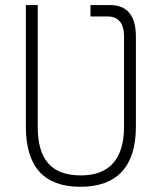

<svg xmlns="http://www.w3.org/2000/svg" viewBox="-20 -713 626 743"><path d="M330.1 -693.4V-649.4H395.5C438.5 -649.4 460 -623.5 460 -571.3V-222.7C460 -97.7 403.3 -34.2 293 -34.2C177.2 -34.2 126 -97.7 126 -222.7V-693.4H80.1V-222.7C80.1 -67.4 150.4 9.8 291 9.8C431.6 9.8 505.9 -67.4 505.9 -222.7V-571.3C505.9 -652.8 472.2 -693.4 405.3 -693.4Z"/></svg>

Font: Cascadia Mono PL ExtraLight
Style: Regular
Weight: 200
Monospace: yes
Designer: Aaron Bell
Foundry: Saja Typeworks
Version: Version 2404.023